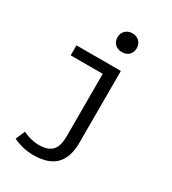

<svg xmlns="http://www.w3.org/2000/svg" viewBox="-253 -966 1205 1348"><g transform="rotate(30 350.0 -292.5)"><path d="M336 -761C336 -714 369 -685 415 -685C459 -685 492 -714 492 -761C492 -806 459 -837 415 -837C369 -837 336 -806 336 -761ZM73 214C118 236 176 252 236 252C420 252 475 151 475 12V-567H115V-486H375V19C375 115 345 171 234 171C192 171 146 159 105 139Z"/></g></svg>

Font: Kawkab Mono Light
Style: Bold
Weight: 400
Monospace: yes
Designer: Abdullah Arif
Foundry: Abdullah Arif
Version: Version 1.000;PS 000.500;hotconv 1.0.88;makeotf.lib2.5.64775